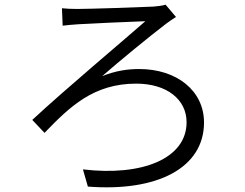

<svg xmlns="http://www.w3.org/2000/svg" viewBox="-20 -759 1040 815"><path d="M243 -724 246 -650C266 -652 290 -655 312 -656C361 -659 535 -667 597 -669C511 -593 259 -382 117 -250L169 -195C276 -306 377 -404 558 -404C688 -404 772 -337 772 -240C772 -86 584 -10 332 -40L353 33C647 56 846 -46 846 -239C846 -375 729 -466 571 -466C522 -466 472 -459 414 -436C486 -499 609 -600 686 -659C696 -666 715 -680 727 -687L683 -739C669 -735 647 -732 631 -731C569 -728 360 -721 309 -721C283 -721 261 -722 243 -724Z"/></svg>

Font: Genne Gothic Normal
Style: Regular
Weight: 350
Designer: Ryoko NISHIZUKA (kana & ideographs); Paul D. Hunt (Latin, Greek & Cyrillic); Wenlong ZHANG (bopomofo); Sandoll Communica
Foundry: Adobe Systems Incorporated
Version: Version 1.004;PS 1.004;hotconv 16.6.51;makeotf.lib2.5.65220